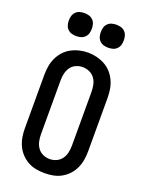

<svg xmlns="http://www.w3.org/2000/svg" viewBox="-176 -1039 851 1129"><g transform="rotate(20 250.0 -474.5)"><path d="M250 8Q223 8 196 3Q169 -2 145 -15.5Q121 -29 102.5 -49Q84 -69 72.5 -94Q61 -119 56.5 -146Q52 -173 52 -200V-535Q52 -562 56.5 -589Q61 -616 72.5 -641Q84 -666 102.5 -686.5Q121 -707 145 -720Q169 -733 196 -739.5Q223 -746 250 -746Q277 -746 304 -739.5Q331 -733 355 -720Q379 -707 397.5 -686.5Q416 -666 427.5 -641Q439 -616 443.5 -589Q448 -562 448 -535V-200Q448 -173 443.5 -146Q439 -119 427.5 -94Q416 -69 397.5 -49Q379 -29 355 -15.5Q331 -2 304 3Q277 8 250 8ZM250 -80Q272 -80 292.5 -89.5Q313 -99 325.5 -117Q338 -135 342.5 -156.5Q347 -178 347 -200V-535Q347 -557 342.5 -579Q338 -601 325 -619Q312 -637 291.5 -646Q271 -655 249 -655Q227 -655 206.5 -645.5Q186 -636 174 -618Q162 -600 157.5 -578.5Q153 -557 153 -535V-200Q153 -178 157.5 -156.5Q162 -135 174.5 -117Q187 -99 207.5 -89.5Q228 -80 250 -80ZM350 -813Q335 -813 321 -817Q307 -821 296.5 -831.5Q286 -842 282 -856Q278 -870 278 -885Q278 -900 282 -914Q286 -928 296.5 -938.5Q307 -949 321 -953Q335 -957 350 -957Q365 -957 379 -953Q393 -949 403.5 -938.5Q414 -928 418 -914Q422 -900 422 -885Q422 -870 418 -856Q414 -842 403.5 -831.5Q393 -821 379 -817Q365 -813 350 -813ZM150 -813Q135 -813 121 -817Q107 -821 96.5 -831.5Q86 -842 82 -856Q78 -870 78 -885Q78 -900 82 -914Q86 -928 96.5 -938.5Q107 -949 121 -953Q135 -957 150 -957Q165 -957 179 -953Q193 -949 203.5 -938.5Q214 -928 218 -914Q222 -900 222 -885Q222 -870 218 -856Q214 -842 203.5 -831.5Q193 -821 179 -817Q165 -813 150 -813Z"/></g></svg>

Font: Zed Sans Semibold
Style: Regular
Weight: 600
Designer: Belleve Invis
Foundry: Belleve Invis
Version: Version 1.0.0; ttfautohint (v1.8.4)